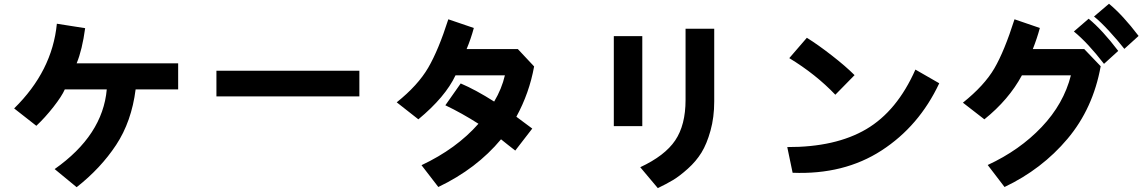

<svg xmlns="http://www.w3.org/2000/svg" viewBox="-20 -930 6040 1014"><path d="M54.7 -357.4Q255.9 -554.7 280.3 -804.7L429.7 -781.2Q414.1 -666 384.8 -595.7H920.9V-458H696.3Q674.8 -288.1 593.3 -164.6Q511.7 -41 384.8 58.6L268.6 -37.1Q522.5 -215.8 543.9 -458H322.3Q306.6 -421.9 262.2 -365.2Q217.8 -308.6 171.9 -265.6Z M1123 -420.9V-556.6H1877.9V-420.9Z M2332 -374 2413.1 -489.3Q2493.2 -455.1 2589.8 -393.6Q2629.9 -460.9 2646.5 -532.2H2385.7Q2332 -418 2189.5 -299.8L2075.2 -389.6Q2187.5 -479.5 2241.7 -572.8Q2295.9 -666 2347.7 -828.1L2482.4 -782.2Q2466.8 -724.6 2444.3 -670.9H2714.8L2800.8 -579.1Q2775.4 -438.5 2707 -313.5Q2709 -312.5 2749 -282.2Q2789.1 -252 2791 -251L2701.2 -134.8Q2699.2 -135.7 2663.1 -164.6Q2627 -193.4 2626 -194.3Q2497.1 -39.1 2294.9 57.6L2206.1 -57.6Q2390.6 -144.5 2506.8 -276.4Q2419.9 -332 2332 -374Z M3221.7 -263.7V-739.3H3372.1V-263.7ZM3361.3 -46.9Q3491.2 -107.4 3545.9 -188.5Q3600.6 -269.5 3600.6 -402.3V-778.3H3752V-394.5Q3752 -310.5 3732.4 -240.2Q3712.9 -169.9 3684.6 -124Q3656.2 -78.1 3612.8 -39.1Q3569.3 0 3534.2 21Q3499 42 3454.1 63.5Z M4148.4 -623 4241.2 -730.5Q4300.8 -693.4 4373.5 -636.7Q4446.3 -580.1 4493.2 -533.2L4391.6 -429.7Q4288.1 -538.1 4148.4 -623ZM4137.7 -153.3Q4392.6 -152.3 4555.2 -248Q4717.8 -343.8 4814.5 -562.5L4940.4 -490.2Q4834 -263.7 4635.7 -135.3Q4437.5 -6.8 4166 -17.6Z M5065.4 -387.7Q5178.7 -478.5 5231.4 -568.8Q5284.2 -659.2 5337.9 -828.1L5471.7 -782.2Q5457 -727.5 5434.6 -670.9H5706.1L5793 -580.1Q5752.9 -357.4 5617.7 -196.8Q5482.4 -36.1 5285.2 57.6L5196.3 -58.6Q5365.2 -136.7 5481.4 -259.3Q5597.7 -381.8 5635.7 -532.2H5377Q5307.6 -403.3 5178.7 -299.8ZM5757.8 -842.8 5836.9 -910.2Q5910.2 -849.6 5993.2 -740.2L5918 -671.9Q5883.8 -715.8 5837.9 -765.6Q5792 -815.4 5757.8 -842.8ZM5651.4 -763.7 5729.5 -831.1Q5802.7 -770.5 5885.7 -661.1L5810.5 -592.8Q5724.6 -704.1 5651.4 -763.7Z"/></svg>

Font: Gothic A1 Black
Style: Regular
Weight: 900
Version: Version 2.50